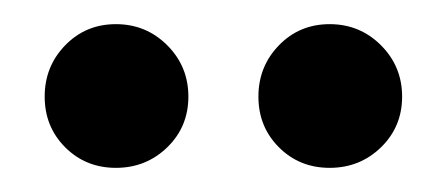

<svg xmlns="http://www.w3.org/2000/svg" viewBox="-20 -705 369 159"><path d="M295.5 -583Q278 -566 253 -566Q228 -566 211 -583Q194 -600 194 -625Q194 -650 211 -667.5Q228 -685 253 -685Q278 -685 295.5 -667.5Q313 -650 313 -625Q313 -600 295.5 -583ZM118.5 -583Q101 -566 76 -566Q51 -566 34 -583Q17 -600 17 -625Q17 -650 34 -667.5Q51 -685 76 -685Q101 -685 118.5 -667.5Q136 -650 136 -625Q136 -600 118.5 -583Z"/></svg>

Font: AWOL-DM SemiBold
Style: Regular
Weight: 600
Designer: Colophon Foundry, Jonny Pinhorn, Mikhail Sharanda
Foundry: Colophon Foundry
Version: Version 1.000;Glyphs 3.2.3 (3260)